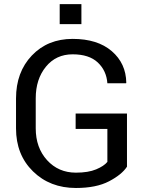

<svg xmlns="http://www.w3.org/2000/svg" viewBox="-20 -912 722 942"><path d="M603 -94.2Q577.6 -55.2 514.9 -22.5Q452.1 10.3 352.5 10.3Q225.1 10.3 141.8 -71.3Q58.6 -152.8 58.6 -282.2V-428.7Q58.6 -558.1 136.2 -639.6Q213.9 -721.2 336.4 -721.2Q458.5 -721.2 528.3 -661.1Q598.1 -601.1 599.6 -506.3L598.6 -503.4H506.8Q502.4 -565.4 459.7 -605.5Q417 -645.5 336.4 -645.5Q254.9 -645.5 205.1 -584.5Q155.3 -523.4 155.3 -429.7V-282.2Q155.3 -187.5 210.9 -126.2Q266.6 -64.9 352.5 -64.9Q413.1 -64.9 451.7 -81.1Q490.2 -97.2 506.8 -117.7V-279.3H351.1V-355H603ZM379.4 -793.5H272.9V-891.6H379.4Z"/></svg>

Font: GeogebraSans
Style: Regular
Weight: 400
Designer: Google
Version: Version 1.100140; 2013